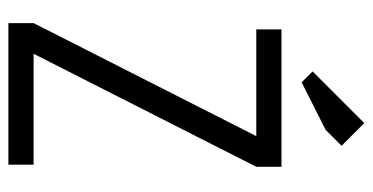

<svg xmlns="http://www.w3.org/2000/svg" viewBox="-235 -652 887 457"><g transform="rotate(90 208.5 -423.5)"><path d="M50 -590V-650H377V-590L108 -60H372V0H35V-60L304 -590ZM327 -793 289 -755 176 -698 150 -724 273 -847Z"/></g></svg>

Font: Unica One
Style: Regular
Weight: 400
Designer: Eduardo Rodriguez Tunni
Foundry: Eduardo Rodriguez Tunni
Version: Version 1.001